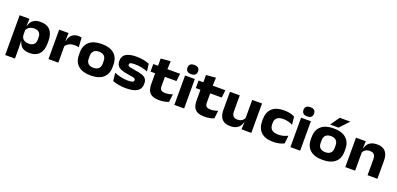

<svg xmlns="http://www.w3.org/2000/svg" viewBox="14 -1749 6169 2980"><g transform="rotate(20 3098.5 -259.5)"><path d="M400.6 13.2Q347.9 13.2 311.2 -2.2Q274.5 -17.5 252.6 -46.2Q230.7 -74.9 222.3 -113.9H175.6L217.6 -224.4Q218.6 -191.1 233.3 -167.7Q248 -144.3 274.7 -132Q301.4 -119.7 339.3 -119.7Q392.9 -119.7 422.4 -146.6Q451.9 -173.5 451.9 -225.5V-265.5Q451.9 -317.9 423.2 -344.7Q394.6 -371.5 340.9 -371.5Q308.7 -371.5 283.3 -360.9Q257.8 -350.3 240.4 -332.5Q222.9 -314.8 213.9 -292.8L180.6 -370.9H220.6Q229 -407.2 250.3 -436.7Q271.6 -466.1 309.2 -483.3Q346.9 -500.5 404.5 -500.5Q505.5 -500.5 560.3 -440.4Q615.1 -380.2 615.1 -262.2V-226.9Q615.1 -109.1 559.4 -47.9Q503.8 13.2 400.6 13.2ZM58.1 170.5V-486.1H220.1L214.4 -348.6L217.6 -315.8V-164L216.1 -143.8L219.6 1.7V170.5Z M869.8 -264.2 831 -356.9H866.2Q879.6 -421.2 919.9 -458.7Q960.1 -496.1 1029.1 -496.1Q1044.6 -496.1 1057.2 -494.1Q1069.8 -492.1 1080.1 -489.5L1090 -333.6Q1076.2 -337.4 1058.5 -339.4Q1040.7 -341.5 1023.2 -341.5Q966 -341.5 927 -320.9Q888 -300.3 869.8 -264.2ZM711.1 0V-486.1H866.2L859.3 -323L873.5 -321.2V0Z M1410.6 15.9Q1274.8 15.9 1203.9 -46.6Q1133.1 -109 1133.1 -223.9V-262.1Q1133.1 -377.3 1204.2 -440.4Q1275.3 -503.4 1410.6 -503.4Q1546.8 -503.4 1617.9 -440.4Q1689 -377.3 1689 -262.1V-223.9Q1689 -109 1618.1 -46.6Q1547.2 15.9 1410.6 15.9ZM1410.6 -110.6Q1466.1 -110.6 1496.1 -138.8Q1526.2 -167.1 1526.2 -220.9V-265.5Q1526.2 -319.3 1496.4 -348.1Q1466.6 -376.8 1410.6 -376.8Q1355.7 -376.8 1325.6 -348.1Q1295.6 -319.3 1295.6 -265.5V-220.9Q1295.6 -167.1 1325.6 -138.8Q1355.7 -110.6 1410.6 -110.6Z M1993.5 14.9Q1923.9 14.9 1868.1 3.6Q1812.2 -7.7 1772.3 -23.2L1756.9 -154.6Q1802.3 -136.2 1859.5 -121.9Q1916.8 -107.5 1982.1 -107.5Q2034.4 -107.5 2057.2 -116.8Q2080 -126 2080 -148V-149Q2080 -164.2 2069.2 -172.5Q2058.3 -180.8 2031.6 -186.2Q2004.8 -191.6 1957.6 -198.2Q1880.3 -209 1835.9 -227.6Q1791.6 -246.2 1772.8 -276.3Q1754.1 -306.4 1754.1 -350.3V-353.2Q1754.1 -429.5 1812.2 -466.3Q1870.2 -503 1984.6 -503Q2052 -503 2106.1 -491.5Q2160.3 -480.1 2198.2 -464.3L2213.3 -342.8Q2169.1 -360.3 2114.7 -371.8Q2060.3 -383.3 2002.1 -383.3Q1965.4 -383.3 1945.3 -379.2Q1925.3 -375 1917.7 -367.1Q1910.1 -359.1 1910.1 -347.9V-347.1Q1910.1 -334.4 1918.3 -326.2Q1926.5 -318.1 1951.1 -311.9Q1975.8 -305.7 2025.3 -298.4Q2101.2 -288.4 2148.5 -272.5Q2195.8 -256.6 2217.7 -228.1Q2239.6 -199.6 2239.6 -150V-147.7Q2239.6 -63.2 2178.9 -24.1Q2118.2 14.9 1993.5 14.9Z M2543.8 12.2Q2467.8 12.2 2424.1 -9.8Q2380.3 -31.8 2361.5 -75.6Q2342.7 -119.3 2342.7 -183.5V-419.2H2503.7V-205.4Q2503.7 -163.1 2523.2 -143.4Q2542.6 -123.7 2597.2 -123.7Q2627.4 -123.7 2657.9 -130.6Q2688.4 -137.5 2712.9 -147.6L2697.7 -16.5Q2668 -3.3 2628.8 4.4Q2589.6 12.2 2543.8 12.2ZM2266.1 -358.7V-484H2709.2L2694 -358.7ZM2345.5 -472.2 2344.6 -603.9 2505.1 -617.3 2499.3 -472.2Z M2790.4 0V-486.1H2951.9V0ZM2871.2 -537.1Q2825.4 -537.1 2804.6 -557.1Q2783.7 -577.1 2783.7 -611.8V-614.5Q2783.7 -648.8 2804.6 -669Q2825.4 -689.1 2871.2 -689.1Q2915.8 -689.1 2937 -669Q2958.3 -648.8 2958.3 -614.5V-611.8Q2958.3 -577.1 2937 -557.1Q2915.8 -537.1 2871.2 -537.1Z M3291.8 12.2Q3215.8 12.2 3172.1 -9.8Q3128.3 -31.8 3109.5 -75.6Q3090.7 -119.3 3090.7 -183.5V-419.2H3251.7V-205.4Q3251.7 -163.1 3271.2 -143.4Q3290.6 -123.7 3345.2 -123.7Q3375.4 -123.7 3405.9 -130.6Q3436.4 -137.5 3460.9 -147.6L3445.7 -16.5Q3416 -3.3 3376.8 4.4Q3337.6 12.2 3291.8 12.2ZM3014.1 -358.7V-484H3457.2L3442 -358.7ZM3093.5 -472.2 3092.6 -603.9 3253.1 -617.3 3247.3 -472.2Z M3693.7 -486.1V-222.5Q3693.7 -193.4 3702.1 -170.1Q3710.4 -146.9 3731.1 -133.3Q3751.8 -119.7 3788.8 -119.7Q3820.1 -119.7 3842.6 -129.9Q3865.1 -140.1 3880 -156.8Q3894.9 -173.5 3903.3 -193.5L3924.4 -115.7H3899.2Q3891.1 -79.7 3869.2 -50.4Q3847.4 -21.2 3810.1 -3.8Q3772.9 13.5 3716.4 13.5Q3653.6 13.5 3612.6 -9.7Q3571.6 -33 3551.6 -78.2Q3531.7 -123.4 3531.7 -189.9V-486.1ZM4061.7 -486.1V0H3900L3905.7 -138.1L3899.6 -153.7V-486.1Z M4426.4 15.2Q4289.8 15.2 4223.2 -49.3Q4156.6 -113.8 4156.6 -231.2V-260.4Q4156.6 -375.1 4223 -439.1Q4289.4 -503 4425.2 -503Q4461.2 -503 4492.9 -498.2Q4524.7 -493.3 4551.4 -484.5Q4578.1 -475.6 4598.2 -465.4L4612.6 -333.8Q4581.4 -349.8 4543 -361.1Q4504.7 -372.4 4456.7 -372.4Q4385.3 -372.4 4352.6 -343.2Q4319.8 -313.9 4319.8 -259.4V-234.1Q4319.8 -178.5 4354.4 -148Q4389.1 -117.6 4461.1 -117.6Q4508.1 -117.6 4545.5 -128.2Q4583 -138.8 4617.2 -155.3L4603.5 -23.7Q4572.4 -7 4526.6 4.1Q4480.8 15.2 4426.4 15.2Z M4706.9 0V-486.1H4868.4V0ZM4787.7 -537.1Q4741.9 -537.1 4721.1 -557.1Q4700.2 -577.1 4700.2 -611.8V-614.5Q4700.2 -648.8 4721.1 -669Q4741.9 -689.1 4787.7 -689.1Q4832.3 -689.1 4853.5 -669Q4874.8 -648.8 4874.8 -614.5V-611.8Q4874.8 -577.1 4853.5 -557.1Q4832.3 -537.1 4787.7 -537.1Z M5241.1 15.9Q5105.3 15.9 5034.4 -46.6Q4963.6 -109 4963.6 -223.9V-262.1Q4963.6 -377.3 5034.7 -440.4Q5105.8 -503.4 5241.1 -503.4Q5377.3 -503.4 5448.4 -440.4Q5519.5 -377.3 5519.5 -262.1V-223.9Q5519.5 -109 5448.6 -46.6Q5377.7 15.9 5241.1 15.9ZM5241.1 -110.6Q5296.6 -110.6 5326.6 -138.8Q5356.7 -167.1 5356.7 -220.9V-265.5Q5356.7 -319.3 5326.9 -348.1Q5297.1 -376.8 5241.1 -376.8Q5186.2 -376.8 5156.1 -348.1Q5126.1 -319.3 5126.1 -265.5V-220.9Q5126.1 -167.1 5156.1 -138.8Q5186.2 -110.6 5241.1 -110.6ZM5270.7 -690H5443.1V-687.2L5306.2 -540.4H5167.9V-542.4Z M5981.5 0V-264.5Q5981.5 -293.2 5973.4 -316.4Q5965.2 -339.7 5944.6 -353.1Q5924 -366.4 5886.4 -366.4Q5856 -366.4 5833.3 -356.6Q5810.5 -346.9 5795.5 -330Q5780.5 -313.1 5772.3 -292.6L5751.3 -370.9H5776.1Q5784.7 -406.8 5806.3 -436.3Q5827.9 -465.8 5865.5 -483.1Q5903.1 -500.5 5959.2 -500.5Q6022.5 -500.5 6063.1 -477.2Q6103.7 -453.9 6123.8 -408.6Q6143.9 -363.2 6143.9 -297.1V0ZM5613.6 0V-486.1H5775.6L5769.9 -347.9L5776 -332.9V0Z"/></g></svg>

Font: Anek Gurmukhi Medium SemiExpanded
Style: Regular
Weight: 500
Width: 6
Version: Version 1.003